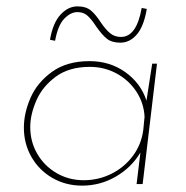

<svg xmlns="http://www.w3.org/2000/svg" viewBox="-20 -578 585 603"><path d="M473 -378 428 0H409L421 -99Q393 -52 344 -23.5Q295 5 238 5Q186 5 144 -19.5Q102 -44 78.5 -85.5Q55 -127 55 -177Q55 -223 76 -271Q97 -319 143.5 -352.5Q190 -386 261 -386Q325 -386 373.5 -351.5Q422 -317 440 -262L458 -378ZM434 -211Q432 -254 408.5 -290Q385 -326 346.5 -347Q308 -368 262 -368Q197 -368 155 -337Q113 -306 94 -262Q75 -218 75 -179Q75 -133 97 -95Q119 -57 157.5 -34.5Q196 -12 243 -12Q289 -12 329.5 -32Q370 -52 397 -88Q424 -124 430 -170ZM358 -444Q331 -444 315.5 -456.5Q300 -469 282 -495Q267 -518 254.5 -529Q242 -540 223 -540Q202 -540 182 -519.5Q162 -499 153 -450L137 -453Q146 -506 170 -532Q194 -558 223 -558Q250 -558 265.5 -545Q281 -532 297 -507Q312 -485 326 -473.5Q340 -462 360 -462Q409 -462 425 -553L441 -550Q432 -496 410 -470Q388 -444 358 -444Z"/></svg>

Font: Josefin Sans Thin
Style: Italic
Weight: 200
Italic angle: -7°
Designer: Santiago Orozco
Foundry: Typemade
Version: Version 2.000